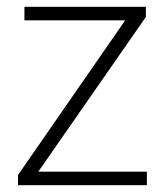

<svg xmlns="http://www.w3.org/2000/svg" viewBox="-20 -546 475 566"><path d="M33 -30 349 -486H52V-526H410V-496L93 -40H413V0H33Z"/></svg>

Font: Eudoxus Sans ExtraLight
Style: Regular
Weight: 200
Designer: Stijn de Vries
Foundry: tokotype
Version: Version 2.005